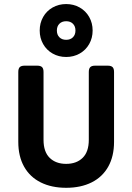

<svg xmlns="http://www.w3.org/2000/svg" viewBox="-20 -897 640 928"><path d="M427.7 -749.5Q427.7 -713.4 411.1 -684.1Q394.5 -654.8 365.2 -638.2Q335.9 -621.6 299.8 -621.6Q263.7 -621.6 234.4 -638.2Q205.1 -654.8 188.5 -684.1Q171.9 -713.4 171.9 -749.5Q171.9 -785.6 188.5 -814.9Q205.1 -844.2 234.4 -860.8Q263.7 -877.4 299.8 -877.4Q335.9 -877.4 365.2 -860.8Q394.5 -844.2 411.1 -814.9Q427.7 -785.6 427.7 -749.5ZM254.9 -749.5Q254.9 -729 267.1 -716.8Q279.3 -704.6 299.8 -704.6Q320.3 -704.6 332.5 -716.8Q344.7 -729 344.7 -749.5Q344.7 -770 332.5 -782.2Q320.3 -794.4 299.8 -794.4Q279.3 -794.4 267.1 -782.2Q254.9 -770 254.9 -749.5ZM531.2 -548.8V-211.4Q531.2 -141.6 503.2 -91.6Q475.1 -41.5 422.9 -15.4Q370.6 10.7 299.8 10.7Q229 10.7 176.8 -15.4Q124.5 -41.5 96.4 -91.6Q68.4 -141.6 68.4 -211.4V-548.8Q68.4 -565.4 75.4 -572.5Q82.5 -579.6 99.1 -579.6H159.7Q176.3 -579.6 183.3 -572.5Q190.4 -565.4 190.4 -548.8V-221.2Q190.4 -163.1 220.2 -134Q250 -105 299.8 -105Q349.6 -105 379.4 -134Q409.2 -163.1 409.2 -221.2V-548.8Q409.2 -565.4 416.3 -572.5Q423.3 -579.6 439.9 -579.6H500.5Q517.1 -579.6 524.2 -572.5Q531.2 -565.4 531.2 -548.8Z"/></svg>

Font: Courier Prime Sans
Style: Bold
Weight: 700
Designer: Alan Dague-Greene
Foundry: Quote-Unquote Apps
Version: Version 3.020